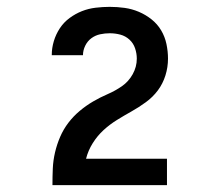

<svg xmlns="http://www.w3.org/2000/svg" viewBox="-20 -863 640 560"><path d="M133 -323V-324Q133 -348 134 -371.5Q135 -395 140.5 -418.5Q146 -442 155.5 -464Q165 -486 179.5 -505Q194 -524 212.5 -539.5Q231 -555 251.5 -567Q272 -579 294 -588.5Q316 -598 335.5 -611.5Q355 -625 367 -646.5Q379 -668 379 -692Q379 -707 374 -722Q369 -737 357.5 -747.5Q346 -758 331 -762Q316 -766 300 -766Q286 -766 272 -763Q258 -760 246.5 -751.5Q235 -743 228.5 -729.5Q222 -716 222 -702Q222 -702 222 -702Q222 -702 222 -702H131Q131 -702 131 -702Q131 -702 131 -703Q131 -723 137 -743Q143 -763 154.5 -780.5Q166 -798 183 -810.5Q200 -823 219 -830.5Q238 -838 259 -840.5Q280 -843 300 -843Q322 -843 343.5 -840Q365 -837 385 -828.5Q405 -820 422 -806.5Q439 -793 450 -774.5Q461 -756 465.5 -734.5Q470 -713 470 -692Q470 -667 462.5 -643Q455 -619 440.5 -599.5Q426 -580 405.5 -565Q385 -550 363.5 -538Q342 -526 321 -513Q300 -500 282 -483.5Q264 -467 250.5 -445.5Q237 -424 231 -400H467V-323Z"/></svg>

Font: Iosevka Curly Extended
Style: Bold
Weight: 700
Width: 7
Monospace: yes
Designer: Belleve Invis
Foundry: Belleve Invis
Version: Version 11.1.0; ttfautohint (v1.8.3)